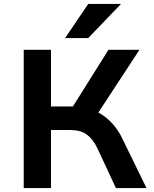

<svg xmlns="http://www.w3.org/2000/svg" viewBox="-20 -959 787 979"><path d="M101 0V-705H240V-416H361L336 -391L533 -705H691L469 -366L406 -410Q450 -403 486.5 -382.5Q523 -362 553 -329Q583 -296 604 -252L727 0H571L477 -202Q454 -250 422.5 -273Q391 -296 339 -296H240V0ZM312 -765 430 -939H597L430 -765Z"/></svg>

Font: Nunito Sans 6pt
Style: Bold
Weight: 700
Version: Version 3.101;gftools[0.9.27]